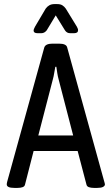

<svg xmlns="http://www.w3.org/2000/svg" viewBox="-20 -915 545 937"><path d="M50 2Q13 2 13 -15Q13 -18 13.5 -21Q14 -24 15 -28L196 -683Q202 -702 236 -702H268Q304 -702 308 -683L489 -28Q490 -24 491 -21Q492 -18 492 -15Q492 -8 483 -3Q474 2 455 2H438Q424 2 414 -1.5Q404 -5 402 -14L359 -178H144L102 -14Q100 -5 90 -1.5Q80 2 66 2ZM167 -254H337L266 -528Q262 -542 259.5 -558.5Q257 -575 255 -589H250Q247 -575 244.5 -558.5Q242 -542 238 -528ZM163 -753Q144 -753 144 -766Q144 -770 146.5 -775.5Q149 -781 151 -785L203 -873Q210 -883 220.5 -889Q231 -895 245 -895H260Q275 -895 284.5 -889Q294 -883 301 -873L355 -785Q357 -781 359 -776.5Q361 -772 361 -768Q361 -753 342 -753H322Q306 -753 297 -767L252 -840L208 -767Q197 -753 182 -753Z"/></svg>

Font: Asap Condensed VF Beta
Style: Regular
Weight: 400
Designer: Pablo Cosgaya
Foundry: Omnibus-Type
Version: Version 1.008